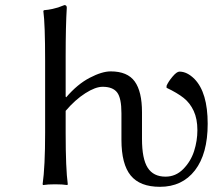

<svg xmlns="http://www.w3.org/2000/svg" viewBox="-20 -718 829 748"><path d="M453.1 -173.8V-276.9Q453.1 -335.9 436.3 -357.9Q419.4 -379.9 379.9 -379.9Q351.6 -379.9 312.3 -354.7Q272.9 -329.6 235.8 -286.1V-200.2Q235.8 -60.5 244.1 0L242.2 2.9Q223.6 0 194.8 0Q166 0 147.9 2.9L146 0Q155.8 -67.9 155.8 -201.2V-481Q155.8 -624.5 148.9 -674.8L150.9 -678.2Q168.9 -679.7 184.1 -683.1Q199.2 -686.5 206.5 -689Q213.9 -691.4 231 -698.2Q240.2 -698.2 240.2 -688Q235.8 -617.2 235.8 -499V-341.8L237.8 -338.9Q281.7 -390.1 329.6 -415Q377.4 -439.9 411.1 -439.9Q476.6 -439.9 504.9 -400.6Q533.2 -361.3 533.2 -280.8V-176.8Q533.2 -99.1 555.4 -64.5Q577.6 -29.8 625 -29.8Q664.6 -29.8 693.8 -59.3Q723.1 -88.9 736.1 -129.2Q749 -169.4 749 -210.9Q749 -254.9 734.6 -285.9Q720.2 -316.9 695.6 -336.4Q670.9 -356 628.9 -376V-383.8Q635.7 -399.9 652.1 -419.4Q668.5 -439 679.2 -439Q709 -439 737.8 -410.2Q789.1 -357.4 789.1 -235.8Q789.1 -118.7 739.5 -54.4Q689.9 9.8 603 9.8Q525.4 9.8 489.3 -34.2Q453.1 -78.1 453.1 -173.8Z"/></svg>

Font: Linear Smooth
Style: Regular
Weight: 400
Designer: Philipp H. Poll, Flanker
Foundry: Philipp H. Poll, reworked by Flanker
Version: Version 1.061 | FøM Fix